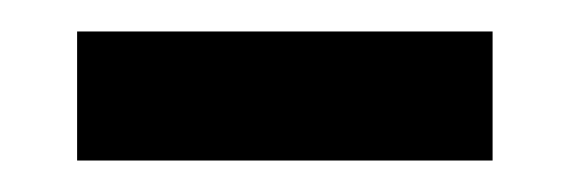

<svg xmlns="http://www.w3.org/2000/svg" viewBox="-20 -327 362 122"><path d="M29 -225V-307H293V-225Z"/></svg>

Font: Bricolage Grotesque 36pt
Style: Regular
Weight: 400
Designer: Mathieu Triay
Foundry: Atelier Triay
Version: Version 1.001;gftools[0.9.33.dev8+g029e19f]